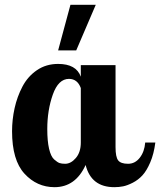

<svg xmlns="http://www.w3.org/2000/svg" viewBox="-20 -770 664 796"><path d="M30 -226Q30 -274 40.5 -321.5Q51 -369 73 -411Q95 -453 133 -479Q171 -505 221 -505Q296 -505 315 -452V-500H459V-160Q459 -119 470 -105Q481 -91 511 -91Q540 -91 559.5 -116Q579 -141 582 -179H624Q618 -132 603 -97Q588 -62 570.5 -43Q553 -24 530.5 -12.5Q508 -1 490.5 2.5Q473 6 454 6Q358 6 335 -86Q293 6 206 6Q133 6 81.5 -50Q30 -106 30 -226ZM176 -235Q176 -185 183.5 -153Q191 -121 204.5 -109Q218 -97 227 -94Q236 -91 250 -91Q274 -91 294.5 -115Q315 -139 315 -179V-405Q301 -443 266 -443Q222 -443 199 -378Q176 -313 176 -235ZM221 -561 272 -750H377L296 -561Z"/></svg>

Font: Lobster Two
Style: Bold
Weight: 700
Designer: Pablo Impallari
Foundry: Pablo Impallari. www.impallari.com
Version: Version 1.006